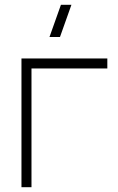

<svg xmlns="http://www.w3.org/2000/svg" viewBox="-20 -785 495 805"><path d="M112 0H70V-540H430V-498H112ZM187.5 -630H231.5L279.5 -765H235.5Z"/></svg>

Font: Manrope Variable Light
Style: Regular
Weight: 200
Designer: Mikhail Sharanda
Foundry: Mikhail Sharanda
Version: Version 4.505